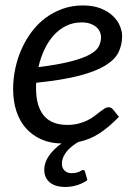

<svg xmlns="http://www.w3.org/2000/svg" viewBox="-20 -534 501 724"><path d="M292.5 107Q299 107 300.5 113L309.5 145Q294.5 156.5 272.2 163.8Q250 171 226 171Q188 171 167.5 153.5Q147 136 147 107Q147 78 165.2 52.5Q183.5 27 212 7Q169.5 6.5 135.8 -8.5Q102 -23.5 78.2 -50Q54.5 -76.5 42 -114.2Q29.5 -152 29.5 -198.5Q29.5 -237.5 37.8 -276.2Q46 -315 61.8 -350Q77.5 -385 100.2 -415Q123 -445 152.2 -466.8Q181.5 -488.5 216.8 -501Q252 -513.5 292.5 -513.5Q331 -513.5 359 -502.5Q387 -491.5 405 -474.5Q423 -457.5 431.8 -437Q440.5 -416.5 440.5 -398Q440.5 -365 427 -337.2Q413.5 -309.5 377.5 -287.2Q341.5 -265 278.5 -248.5Q215.5 -232 116.5 -222Q116 -216.5 116 -211.2Q116 -206 116 -200.5Q116 -133.5 145.2 -98.2Q174.5 -63 233.5 -63Q257.5 -63 276.2 -68Q295 -73 309.8 -80.2Q324.5 -87.5 335.8 -96.2Q347 -105 356.5 -112.2Q366 -119.5 374 -124.5Q382 -129.5 390 -129.5Q399 -129.5 406.5 -121L428.5 -93.5Q390 -53.5 353.5 -30.2Q317 -7 275 1.5Q264.5 7.5 253.8 15.8Q243 24 234 34.2Q225 44.5 219.2 57Q213.5 69.5 213.5 83.5Q213.5 99.5 223.5 109.2Q233.5 119 249.5 119Q260 119 267.2 117.2Q274.5 115.5 279.5 113.2Q284.5 111 287.2 109Q290 107 292.5 107ZM287.5 -449.5Q256 -449.5 229.5 -436.5Q203 -423.5 182.5 -400.8Q162 -378 147.5 -347.2Q133 -316.5 125 -281Q202 -290.5 248.5 -302.8Q295 -315 320 -329.2Q345 -343.5 353 -360Q361 -376.5 361 -394.5Q361 -403.5 357 -413.2Q353 -423 344.2 -431Q335.5 -439 321.5 -444.2Q307.5 -449.5 287.5 -449.5Z"/></svg>

Font: LatoHex
Style: Italic
Weight: 400
Italic angle: -7°
Designer: Lukasz Dziedzic
Foundry: tyPoland Lukasz Dziedzic
Version: Version 1.104; Western+Polish opensource